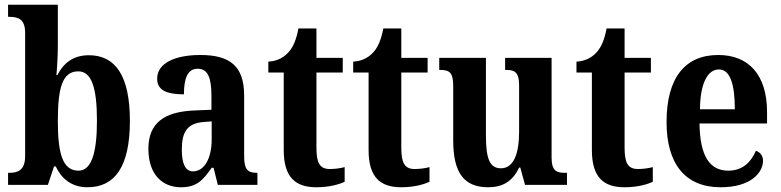

<svg xmlns="http://www.w3.org/2000/svg" viewBox="-20 -780 3293 810"><path d="M349 10C464 10 528 -76 528 -270C528 -462 466 -547 355 -547C287 -547 247 -512 222 -463H218C221 -493 224 -550 224 -587V-760H14V-709H19C56 -709 86 -700 86 -642V-121C86 -60 53 -51 20 -51H14V0H182L208 -78H215C240 -26 282 10 349 10ZM311 -60C243 -60 224 -135 224 -270C224 -409 243 -479 310 -479C366 -479 389 -411 389 -271C389 -135 366 -60 311 -60Z M743 10C809 10 835 -18 873 -72H881L899 0H1066V-51H1063C1023 -51 1010 -67 1010 -122V-377C1010 -503 948 -548 825 -548C723 -548 643 -516 643 -448C643 -401 680 -382 756 -382C756 -449 771 -490 814 -490C859 -490 872 -448 872 -374V-317L801 -314C671 -309 606 -260 606 -152C606 -42 667 10 743 10ZM794 -57C762 -57 747 -90 747 -148C747 -222 769 -259 836 -265L873 -268V-191C873 -112 842 -57 794 -57Z M1315 10C1373 10 1415 -4 1434 -13V-75C1415 -70 1394 -67 1371 -67C1329 -67 1315 -93 1315 -156V-474H1426V-536H1315V-660H1239C1230 -612 1217 -583 1200 -563C1182 -541 1153 -522 1112 -520V-474H1177V-147C1177 -31 1227 10 1315 10Z M1673 10C1731 10 1773 -4 1792 -13V-75C1773 -70 1752 -67 1729 -67C1687 -67 1673 -93 1673 -156V-474H1784V-536H1673V-660H1597C1588 -612 1575 -583 1558 -563C1540 -541 1511 -522 1470 -520V-474H1535V-147C1535 -31 1585 10 1673 10Z M2039 10C2100 10 2142 -14 2170 -73H2175L2195 0H2372V-51H2364C2331 -51 2307 -56 2307 -115V-536H2111V-485H2114C2148 -485 2170 -479 2170 -420V-225C2170 -131 2147 -70 2093 -70C2043 -70 2030 -117 2030 -210V-536H1833V-485H1836C1878 -485 1892 -473 1892 -416V-187C1892 -52 1937 10 2039 10Z M2615 10C2673 10 2715 -4 2734 -13V-75C2715 -70 2694 -67 2671 -67C2629 -67 2615 -93 2615 -156V-474H2726V-536H2615V-660H2539C2530 -612 2517 -583 2500 -563C2482 -541 2453 -522 2412 -520V-474H2477V-147C2477 -31 2527 10 2615 10Z M3020 10C3148 10 3199 -52 3199 -102C3199 -124 3186 -138 3169 -144C3149 -97 3113 -60 3053 -60C2974 -60 2933 -121 2931 -259H3216V-307C3216 -465 3138 -548 3010 -548C2871 -548 2792 -453 2792 -265C2792 -91 2869 10 3020 10ZM3080 -319H2933C2934 -428 2965 -487 3013 -487C3061 -487 3080 -423 3080 -319Z"/></svg>

Font: Noto Serif Condensed
Style: Bold
Weight: 700
Width: 3
Designer: Monotype Design Team
Foundry: Monotype Imaging Inc.
Version: Version 2.015